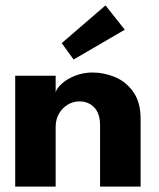

<svg xmlns="http://www.w3.org/2000/svg" viewBox="-20 -691 588 711"><path d="M322.9 -422.5Q366.1 -422.5 407 -405.1Q447.8 -387.7 474.2 -349.8Q500.7 -311.9 500.7 -250.6V0H350.6V-225.9Q350.6 -270.3 329.3 -292.9Q308.1 -315.5 273.7 -315.5Q250.9 -315.5 230.8 -303.4Q210.7 -291.4 198.4 -270Q186.1 -248.6 186.1 -220.6V0H36.3V-410.5H186.1V-349.7Q191.6 -366.3 211.1 -383.1Q230.5 -399.9 259.8 -411.2Q289.1 -422.5 322.9 -422.5ZM252.6 -470.6 208.6 -531.2 370.6 -671 442.1 -581Z"/></svg>

Font: League Spartan Extralight
Style: Regular
Weight: 200
Foundry: The League of Moveable Type
Version: Version 2.300; ttfautohint (v1.8.3)